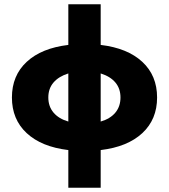

<svg xmlns="http://www.w3.org/2000/svg" viewBox="-20 -730 793 902"><path d="M301 152V-25Q175 -40 105.5 -104.5Q36 -169 36 -272Q36 -375 105.5 -439.5Q175 -504 301 -519V-710H453V-519Q579 -504 648.5 -439.5Q718 -375 718 -272Q718 -169 648.5 -104.5Q579 -40 453 -25V152ZM207 -272Q207 -230 231.5 -201Q256 -172 301 -159V-385Q256 -371 231.5 -342.5Q207 -314 207 -272ZM546 -272Q546 -314 522 -342.5Q498 -371 453 -385V-159Q498 -172 522 -201Q546 -230 546 -272Z"/></svg>

Font: Geist ExtBd
Style: Regular
Weight: 400
Designer: Basement.studio, Andrés Briganti, Mateo Zaragoza
Foundry: Basement.studio, Vercel, Andrés Briganti, Guido Ferreyra, Mateo Zaragoza
Version: Version 1.401